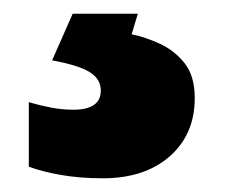

<svg xmlns="http://www.w3.org/2000/svg" viewBox="-20 -20 328 280"><path d="M264 123Q264 176 227.5 208Q191 240 130 240Q96 240 68 235Q40 230 22 223V129Q39 134 55 137Q71 140 87 140Q127 140 127 112Q127 95 110.5 85Q94 75 56 68L86 0H181L172 30Q192 34 213.5 44Q235 54 249.5 72.5Q264 91 264 123Z"/></svg>

Font: Noto Sans Georgian Black
Style: Regular
Weight: 900
Designer: Monotype Design Team, Akaki Razmadze
Foundry: Google LLC
Version: Version 2.005; ttfautohint (v1.8.4.7-5d5b)